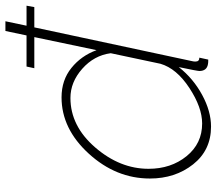

<svg xmlns="http://www.w3.org/2000/svg" viewBox="-64 -706 780 691"><g transform="rotate(-90 325.5 -360.0)"><path d="M573 -626 451 -56Q450 -52 450 -46Q450 -32 464 -32L457 0Q445 0 441 -1Q416 -5 416 -32Q416 -39 430 -106Q389 -54 330 -22Q271 10 216 10Q131 10 80 -54.5Q29 -119 29 -210Q29 -332 118.5 -430Q208 -528 321 -528Q383 -528 427 -492.5Q471 -457 491 -402L538 -626H426L432 -654H544L560 -730H595L579 -654H651L646 -626ZM442 -172 480 -351Q472 -411 424 -453.5Q376 -496 319 -496Q218 -496 141 -407Q64 -318 64 -215Q64 -134 109.5 -78Q155 -22 227 -22Q285 -22 355 -68Q425 -114 442 -172Z"/></g></svg>

Font: Raleway-v4020 ExtraLight
Style: Italic
Weight: 275
Italic angle: -12°
Designer: Matt McInerney, Pablo Impallari, Rodrigo Fuenzalida
Foundry: Matt McInerney, Pablo Impallari, Rodrigo Fuenzalida
Version: Version 4.020;PS 004.020;hotconv 1.0.88;makeotf.lib2.5.64775